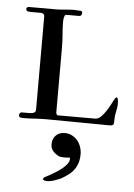

<svg xmlns="http://www.w3.org/2000/svg" viewBox="-52 -509 563 804"><g transform="rotate(5 229.0 -107.0)"><path d="M35.6 -9.3Q35.6 -20.5 45.4 -22H64Q72.8 -22 80.1 -22.2Q87.4 -22.5 92.8 -23.9Q98.1 -25.4 101.3 -28.8Q104.5 -32.2 104.5 -38.1V-431.6Q104.5 -437 100.1 -440.7Q95.7 -444.3 90.3 -444.3H55.7H46.4Q43.9 -444.3 40.5 -444.8Q37.1 -445.3 32.7 -445.8Q30.3 -446.8 28.6 -449.7Q26.9 -452.6 26.9 -455.1Q26.9 -464.4 38.6 -464.4H158.7Q160.2 -464.4 166.3 -464.8Q172.4 -465.3 179.2 -465.8Q186 -466.3 191.4 -466.8Q196.8 -467.3 197.8 -467.3Q204.6 -467.8 213.1 -468.3Q221.7 -468.8 227.1 -468.8Q228.5 -468.8 232.4 -468.5Q236.3 -468.3 240.7 -468Q245.1 -467.8 249.3 -467.5Q253.4 -467.3 254.9 -467.3Q261.7 -465.8 261.7 -459.5Q261.7 -454.1 258.3 -448.7Q255.4 -445.3 249 -445.3H195.3Q191.9 -445.3 189.9 -441.7Q188 -438 186.8 -432.9Q185.5 -427.7 185.3 -422.4Q185.1 -417 185.1 -413.1Q185.1 -387.7 187.5 -362.5Q189.9 -337.4 189.9 -305.2V-35.6Q189.9 -32.2 191.7 -27.6Q193.4 -22.9 197.8 -22.9H354Q367.2 -22.9 378.9 -34.7Q390.6 -46.4 400.6 -62Q410.6 -77.6 418.2 -93Q425.8 -108.4 430.7 -115.7Q433.6 -119.1 436.5 -119.1Q439 -119.1 440.9 -114.7Q442.9 -107.9 443.1 -102.8Q443.4 -97.7 443.4 -87.9Q443.4 -84 442.1 -76.4Q440.9 -68.8 439.2 -60.5Q437.5 -52.2 436.3 -44.7Q435.1 -37.1 435.1 -32.7Q435.1 -30.3 435.1 -26.1Q435.1 -22 434.8 -17.6Q434.6 -13.2 434.1 -9.5Q433.6 -5.9 432.6 -4.4Q425.8 0 420.4 0Q359.4 0 290 -1.2Q220.7 -2.4 151.9 -2.4Q139.6 -2.4 126.5 -2Q113.3 -1.5 101.1 -0.7Q88.9 0 77.9 0.5Q66.9 1 59.1 1Q48.8 1 42.2 -0.2Q35.6 -1.5 35.6 -9.3ZM157.2 248.5Q158.2 247.6 159.2 245.8Q160.2 244.1 163.1 240.7Q171.4 236.3 177.2 233.2Q183.1 230 187.5 228Q188.5 227.1 189.5 226.6Q198.2 221.7 210.9 213.9Q223.6 206.1 235.4 196.5Q247.1 187 255.4 176.5Q263.7 166 263.7 154.8Q263.7 153.3 263.2 151.1Q262.7 148.9 260.3 148.9Q255.9 149.4 251.5 149.9Q247.1 150.4 242.7 150.4Q236.8 150.4 231.7 149.9Q226.6 149.4 221.7 148.9Q219.2 148.4 215.1 146.5Q210.9 144.5 206.8 141.6Q202.6 138.7 198.7 135.5Q194.8 132.3 192.9 129.9Q181.6 118.2 181.6 99.6Q181.6 76.7 195.8 62.5Q210 48.3 233.4 48.3Q250 48.3 263.7 55.4Q277.3 62.5 286.9 74Q296.4 85.4 301.5 100.6Q306.6 115.7 306.6 131.8Q306.6 161.1 294.7 184.1Q282.7 207 260.3 222.2Q252.4 227.5 243.9 233.2Q235.4 238.8 224.1 243.2Q210 249 198.2 252.2Q186.5 255.4 174.8 255.4Q170.9 255.4 167.5 254.6Q164.1 253.9 157.2 248.5Z"/></g></svg>

Font: IM FELL French Canon SC
Style: Regular
Weight: 400
Designer: Igino Marini
Foundry: Igino Marini
Version: 3.00